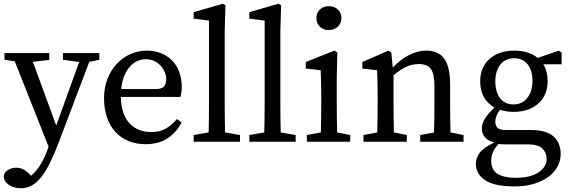

<svg xmlns="http://www.w3.org/2000/svg" viewBox="-20 -759 3050 1028"><path d="M92 249Q54 249 27 230.5Q0 212 0 183Q5 161 24.5 150Q44 139 67 139Q87 139 104 147.5Q121 156 141 177L146 182Q178 155 200 117Q222 79 236 38L240 26L59 -431L4 -439V-475H244V-438L156 -428L281 -87L404 -427L317 -439V-475H512V-439L458 -428L297 -3Q272 63 248.5 111Q225 159 200.5 189.5Q176 220 149.5 234.5Q123 249 92 249Z M767 -488Q806 -488 840 -475Q874 -462 899 -437.5Q924 -413 938.5 -377Q953 -341 953 -296Q953 -279 951 -264.5Q949 -250 946 -240H627Q629 -147 673 -99.5Q717 -52 789 -52Q837 -52 869 -71Q901 -90 928 -122L952 -103Q924 -49 876.5 -18Q829 13 760 13Q709 13 668 -4Q627 -21 598 -52.5Q569 -84 553 -130Q537 -176 537 -233Q537 -290 555.5 -337Q574 -384 605.5 -417.5Q637 -451 678.5 -469.5Q720 -488 767 -488ZM761 -442Q740 -442 718.5 -433.5Q697 -425 678.5 -405.5Q660 -386 646.5 -355.5Q633 -325 629 -282H811Q847 -282 858.5 -297Q870 -312 870 -334Q870 -355 861.5 -374.5Q853 -394 838.5 -409Q824 -424 804 -433Q784 -442 761 -442Z M1017 -694 1173 -739 1187 -731 1183 -589V-210Q1183 -170 1183.5 -130Q1184 -90 1185 -50L1265 -36V0H1017V-36L1097 -50Q1098 -91 1098.5 -130.5Q1099 -170 1099 -210V-649L1017 -659Z M1315 -694 1471 -739 1485 -731 1481 -589V-210Q1481 -170 1481.5 -130Q1482 -90 1483 -50L1563 -36V0H1315V-36L1395 -50Q1396 -91 1396.5 -130.5Q1397 -170 1397 -210V-649L1315 -659Z M1741 -598Q1712 -598 1693 -616Q1674 -634 1674 -662Q1674 -691 1693 -708.5Q1712 -726 1741 -726Q1769 -726 1788.5 -708.5Q1808 -691 1808 -662Q1808 -634 1788.5 -616Q1769 -598 1741 -598ZM1855 0H1623V-36L1698 -50Q1699 -88 1699.5 -132.5Q1700 -177 1700 -210V-257Q1700 -298 1699 -325.5Q1698 -353 1697 -383L1617 -392V-427L1771 -488L1786 -478L1783 -342V-210Q1783 -177 1783.5 -132.5Q1784 -88 1785 -50L1855 -36Z M2262 -488Q2327 -488 2358.5 -445Q2390 -402 2390 -303V-210Q2390 -175 2390.5 -131.5Q2391 -88 2392 -50L2462 -36V0H2230V-36L2304 -50Q2305 -87 2305.5 -131Q2306 -175 2306 -210V-295Q2306 -364 2287 -390Q2268 -416 2223 -416Q2188 -416 2156.5 -402Q2125 -388 2087 -356V-210Q2087 -177 2087.5 -132.5Q2088 -88 2089 -50L2158 -36V0H1926V-36L2000 -50Q2001 -88 2001.5 -132Q2002 -176 2002 -210V-258Q2002 -299 2001 -326Q2000 -353 1999 -383L1920 -392V-427L2060 -488L2075 -478L2083 -397Q2120 -438 2167.5 -463Q2215 -488 2262 -488Z M2739 193Q2821 193 2864 163.5Q2907 134 2907 92Q2907 59 2884 36.5Q2861 14 2807 14H2690Q2679 14 2669 13.5Q2659 13 2649 12Q2628 35 2619 56Q2610 77 2610 102Q2610 151 2644.5 172Q2679 193 2739 193ZM2551 -324Q2551 -363 2564.5 -393.5Q2578 -424 2602.5 -445Q2627 -466 2660 -477Q2693 -488 2732 -488Q2811 -488 2859 -449L2972 -488L2987 -478V-415H2889Q2912 -378 2912 -324Q2912 -285 2898.5 -254.5Q2885 -224 2860.5 -203Q2836 -182 2803 -171Q2770 -160 2731 -160Q2692 -160 2657 -171Q2632 -139 2632 -107Q2632 -87 2643.5 -75Q2655 -63 2690 -63H2821Q2904 -63 2943 -29Q2982 5 2982 66Q2982 99 2966.5 130Q2951 161 2920 185Q2889 209 2842.5 224Q2796 239 2735 239Q2626 239 2577 205.5Q2528 172 2528 118Q2528 86 2549 58.5Q2570 31 2626 4Q2560 -14 2560 -72Q2560 -95 2575 -121.5Q2590 -148 2628 -183Q2592 -203 2571.5 -238Q2551 -273 2551 -324ZM2733 -447Q2685 -447 2658.5 -412.5Q2632 -378 2632 -323Q2632 -268 2657 -234Q2682 -200 2729 -200Q2777 -200 2804 -235.5Q2831 -271 2831 -327Q2831 -381 2805.5 -414Q2780 -447 2733 -447Z"/></svg>

Font: Source Serif Pro
Style: Regular
Weight: 400
Designer: Frank Grießhammer
Foundry: Adobe Systems Incorporated
Version: Version 2.000;PS 1.000;hotconv 16.6.51;makeotf.lib2.5.65220